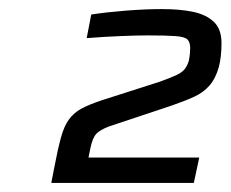

<svg xmlns="http://www.w3.org/2000/svg" viewBox="-20 -823 508 423"><path d="M93 -420 99 -451Q107 -493 114 -519Q121 -545 132 -560Q143 -575 160 -584Q177 -593 204 -602L332 -643Q357 -652 369.5 -658Q382 -664 387.5 -671.5Q393 -679 396 -689Q398 -699 398.5 -706.5Q399 -714 399 -717Q399 -730 393 -736Q387 -742 366.5 -743.5Q346 -745 305 -745Q282 -745 245 -743.5Q208 -742 171 -739L181 -791Q213 -796 256.5 -799.5Q300 -803 337 -803Q376 -803 405 -797Q434 -791 451 -775Q468 -759 468 -728Q468 -713 466.5 -699.5Q465 -686 462 -675Q455 -650 441.5 -634.5Q428 -619 407 -609.5Q386 -600 357 -590L219 -544Q201 -537 192.5 -528.5Q184 -520 179 -496L175 -476H419L407 -420Z"/></svg>

Font: Saira Expanded Medium
Style: Italic
Weight: 500
Width: 7
Italic angle: -12°
Designer: Hector Gatti with collaboration of the Omnibus-Type team
Foundry: Omnibus-Type
Version: Version 1.101